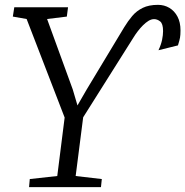

<svg xmlns="http://www.w3.org/2000/svg" viewBox="-20 -773 766 793"><path d="M100 0 103 -33.5 216.5 -46 247 -287.5 90 -694.5 33 -704.5 39 -743H261L256 -704.5L174.5 -694.5L280.5 -403.5L300 -337.5L337.5 -402.5L493 -660.5Q508.5 -686 526.2 -707Q544 -728 569.5 -740.5Q595 -753 632.5 -753Q658.5 -753 679.5 -740.5Q700.5 -728 713 -704.5Q725.5 -681 725.5 -647.5Q725.5 -628.5 723.5 -617.5Q721.5 -606.5 715 -585.5L634.5 -565.5Q645.5 -589 649.5 -608.8Q653.5 -628.5 653.5 -644.5Q653.5 -675 641.5 -684.5Q629.5 -694 616.5 -694Q605 -694 593.2 -686.8Q581.5 -679.5 570.5 -668.5Q559.5 -657.5 549.5 -644.5Q539.5 -631.5 532.5 -620L323.5 -288.5L292.5 -46L400.5 -33.5L397 0Z"/></svg>

Font: Merriweather 28pt Light
Style: Italic
Weight: 300
Italic angle: -7.8°
Version: Version 2.101